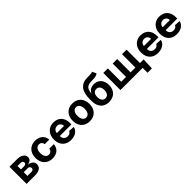

<svg xmlns="http://www.w3.org/2000/svg" viewBox="404 -2456 4323 4323"><g transform="rotate(-45 2565.5 -295.0)"><path d="M328.6 0H60.5V-545.4H293Q394 -545.4 452.6 -507.3Q511.2 -469.2 511.2 -397.9Q511.2 -353.5 478 -324.2Q445.3 -294.9 386.2 -284.7Q434.6 -281.2 470.2 -262.2Q504.4 -244.1 522.9 -214.4Q541 -185.5 541 -148.9Q541 -103 516.6 -68.8Q491.2 -34.7 444.8 -17.6Q397.5 0 328.6 0ZM201.2 -232.4V-113.3H328.6Q360.4 -113.3 378.4 -128.4Q396.5 -143.6 396.5 -169.9Q396.5 -198.2 378.4 -215.3Q359.9 -232.4 328.6 -232.4ZM201.2 -429.7V-320.8H296.4Q317.9 -320.8 335.4 -327.6Q351.1 -334 359.9 -346.7Q368.7 -359.4 368.7 -376Q368.7 -400.9 348.1 -415.5Q328.1 -429.7 293 -429.7Z M882.8 10.7Q799.8 10.7 739.3 -25.4Q678.7 -61.5 647 -124.5Q614.7 -188 614.7 -270.5Q614.7 -354.5 647 -418Q678.7 -480.5 739.7 -517.1Q799.3 -552.7 882.3 -552.7Q955.1 -552.7 1007.3 -526.9Q1060.5 -500.5 1092.3 -453.6Q1123.5 -407.2 1126.5 -343.8H983.9Q978 -384.3 952.1 -409.7Q925.8 -434.6 884.8 -434.6Q850.6 -434.6 823.7 -416Q797.9 -397.5 782.7 -360.4Q768.1 -324.2 768.1 -272.9Q768.1 -220.7 782.7 -184.1Q797.4 -147 823.2 -128.4Q850.1 -108.9 884.8 -108.9Q911.6 -108.9 931.6 -119.6Q952.6 -130.9 966.3 -150.9Q979.5 -171.4 983.9 -199.7H1126.5Q1123 -138.2 1092.8 -90.3Q1062.5 -42.5 1009.3 -16.1Q954.6 10.7 882.8 10.7Z M1472.2 10.7Q1388.2 10.7 1327.6 -23.9Q1265.1 -59.1 1233.9 -121.1Q1201.7 -184.1 1201.7 -270Q1201.7 -354.5 1233.9 -418Q1265.1 -480 1326.7 -517.1Q1385.7 -552.7 1465.8 -552.7Q1519.5 -552.7 1566.9 -535.6Q1613.8 -517.6 1648.4 -483.9Q1682.6 -449.2 1702.6 -397.5Q1722.2 -346.2 1722.2 -275.4V-233.9H1261.7V-327.6H1580.1Q1580.1 -361.8 1565.9 -385.7Q1550.8 -411.1 1526.9 -425.3Q1502.9 -439.5 1468.3 -439.5Q1434.6 -439.5 1407.7 -423.8Q1380.4 -407.2 1366.2 -381.8Q1352.1 -356 1351.1 -322.8V-233.9Q1351.1 -192.4 1366.2 -163.6Q1380.9 -134.3 1408.7 -118.2Q1436.5 -102.1 1474.6 -102.1Q1497.6 -102.1 1520.5 -109.4Q1542 -116.2 1556.6 -130.9Q1571.3 -145.5 1579.1 -165.5L1719.2 -156.2Q1708.5 -106 1675.8 -68.4Q1643.1 -30.8 1591.3 -10.3Q1538.1 10.7 1472.2 10.7Z M2067.4 10.7Q1984.4 10.7 1924.8 -24.9Q1863.3 -61 1831.5 -123.5Q1799.3 -187.5 1799.3 -270.5Q1799.3 -354.5 1831.5 -418.5Q1862.8 -480.5 1924.8 -517.6Q1984.9 -552.7 2067.4 -552.7Q2150.4 -552.7 2210.4 -517.6Q2271.5 -481 2303.2 -418.5Q2335.9 -354 2335.9 -270.5Q2335.9 -188 2303.2 -123.5Q2271.5 -60.5 2210.4 -24.9Q2150.9 10.7 2067.4 10.7ZM2131.3 -128.4Q2156.2 -149.4 2169.4 -187Q2182.1 -225.1 2182.1 -271.5Q2182.1 -318.4 2169.4 -356.4Q2156.2 -393.6 2131.3 -415.5Q2106.9 -437 2068.4 -437Q2029.8 -437 2004.9 -415.5Q1978 -393.1 1965.8 -356.4Q1952.6 -319.3 1952.6 -271.5Q1952.6 -224.6 1965.8 -187Q1978 -149.9 2004.9 -128.4Q2030.3 -106.4 2068.4 -106.4Q2106.4 -106.4 2131.3 -128.4Z M2887.7 -745.6 2934.1 -647Q2911.1 -627.9 2882.8 -619.1Q2852.1 -609.9 2815.9 -606.9Q2773.4 -603.5 2721.2 -603Q2658.7 -602.5 2618.2 -582.5Q2578.6 -563 2558.1 -521.5Q2537.1 -479 2530.8 -412.6H2536.1Q2560.5 -462.9 2605.5 -490.2Q2649.9 -517.6 2715.8 -517.6Q2783.7 -517.6 2837.9 -486.8Q2889.2 -457.5 2918.9 -398.9Q2948.2 -341.8 2948.2 -262.2Q2948.2 -179.2 2916 -117.7Q2884.3 -57.6 2823.7 -22.9Q2764.6 10.7 2681.6 10.7Q2598.6 10.7 2539.1 -23.9Q2480 -58.1 2446.8 -127Q2414.1 -195.3 2414.1 -293.5V-338.4Q2414.1 -536.1 2490.7 -630.9Q2567.4 -725.6 2716.3 -727.1Q2769 -728 2789.6 -727.5Q2819.3 -727.1 2847.2 -731Q2870.6 -734.4 2887.7 -745.6ZM2682.1 -106.4Q2717.8 -106.4 2742.2 -124.5Q2767.1 -142.6 2780.8 -176.3Q2794.4 -211.4 2794.4 -257.3Q2794.4 -303.2 2780.8 -336.4Q2766.6 -368.7 2741.7 -385.7Q2716.3 -402.8 2681.6 -402.8Q2655.3 -402.8 2634.3 -393.1Q2612.8 -383.3 2598.6 -365.2Q2584.5 -347.7 2576.2 -319.3Q2567.9 -291.5 2567.9 -257.3Q2567.9 -188.5 2598.6 -147Q2628.9 -106.4 2682.1 -106.4Z M3695.3 -119.1H3905.8L3895 156.2H3755.9V0H3695.3ZM3048.8 0V-545.4H3193.4V-120.1H3347.2V-545.4H3491.7V-120.1H3645V-545.4H3789.6V0Z M4244.6 10.7Q4160.6 10.7 4100.1 -23.9Q4037.6 -59.1 4006.3 -121.1Q3974.1 -184.1 3974.1 -270Q3974.1 -354.5 4006.3 -418Q4037.6 -480 4099.1 -517.1Q4158.2 -552.7 4238.3 -552.7Q4292 -552.7 4339.4 -535.6Q4386.2 -517.6 4420.9 -483.9Q4455.1 -449.2 4475.1 -397.5Q4494.6 -346.2 4494.6 -275.4V-233.9H4034.2V-327.6H4352.5Q4352.5 -361.8 4338.4 -385.7Q4323.2 -411.1 4299.3 -425.3Q4275.4 -439.5 4240.7 -439.5Q4207 -439.5 4180.2 -423.8Q4152.8 -407.2 4138.7 -381.8Q4124.5 -356 4123.5 -322.8V-233.9Q4123.5 -192.4 4138.7 -163.6Q4153.3 -134.3 4181.2 -118.2Q4209 -102.1 4247.1 -102.1Q4270 -102.1 4293 -109.4Q4314.5 -116.2 4329.1 -130.9Q4343.8 -145.5 4351.6 -165.5L4491.7 -156.2Q4481 -106 4448.2 -68.4Q4415.5 -30.8 4363.8 -10.3Q4310.5 10.7 4244.6 10.7Z M4842.3 10.7Q4758.3 10.7 4697.8 -23.9Q4635.3 -59.1 4604 -121.1Q4571.8 -184.1 4571.8 -270Q4571.8 -354.5 4604 -418Q4635.3 -480 4696.8 -517.1Q4755.9 -552.7 4835.9 -552.7Q4889.6 -552.7 4937 -535.6Q4983.9 -517.6 5018.6 -483.9Q5052.7 -449.2 5072.8 -397.5Q5092.3 -346.2 5092.3 -275.4V-233.9H4631.8V-327.6H4950.2Q4950.2 -361.8 4936 -385.7Q4920.9 -411.1 4897 -425.3Q4873 -439.5 4838.4 -439.5Q4804.7 -439.5 4777.8 -423.8Q4750.5 -407.2 4736.3 -381.8Q4722.2 -356 4721.2 -322.8V-233.9Q4721.2 -192.4 4736.3 -163.6Q4751 -134.3 4778.8 -118.2Q4806.6 -102.1 4844.7 -102.1Q4867.7 -102.1 4890.6 -109.4Q4912.1 -116.2 4926.8 -130.9Q4941.4 -145.5 4949.2 -165.5L5089.4 -156.2Q5078.6 -106 5045.9 -68.4Q5013.2 -30.8 4961.4 -10.3Q4908.2 10.7 4842.3 10.7Z"/></g></svg>

Font: My Font
Style: Bold
Weight: 500
Designer: Rasmus Andersson
Foundry: rsms
Version: Version 0.001